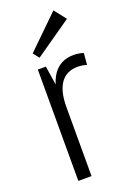

<svg xmlns="http://www.w3.org/2000/svg" viewBox="-148 -822 592 875"><g transform="rotate(-20 148.0 -384.5)"><path d="M73 -540H112L137 -380V0H73ZM114 -349Q114 -446 148.5 -496.5Q183 -547 250 -547Q261 -547 273 -545Q285 -543 296 -539L291 -483Q271 -490 247 -490Q193 -490 165 -450.5Q137 -411 137 -335ZM277 -712 99 -588 76 -617 232 -769Z"/></g></svg>

Font: Pathway Extreme Condensed ExtraLight
Style: Regular
Weight: 250
Width: 3
Version: Version 1.001;gftools[0.9.26]